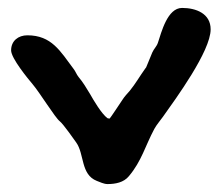

<svg xmlns="http://www.w3.org/2000/svg" viewBox="-20 -596 551 484"><path d="M8 -469C8 -449 51 -397 62 -384C80 -363 119 -299 131 -290C139 -284 170 -240 172 -237C193 -208 183 -156 224 -140C232 -137 242 -132 251 -132C271 -132 292 -136 305 -152C337 -190 346 -228 369 -271C375 -282 384 -292 391 -302C423 -347 511 -467 511 -522C511 -562 474 -576 439 -576C402 -576 387 -515 378 -488C375 -479 368 -473 364 -464L350 -430C349 -427 348 -425 346 -423C333 -405 321 -384 307 -367C301 -360 294 -353 289 -345C286 -341 259 -299 256 -297L251 -298C236 -309 216 -343 207 -359C198 -374 189 -389 178 -402C173 -408 170 -417 165 -423C132 -467 110 -507 49 -507C26 -507 8 -493 8 -469Z"/></svg>

Font: ChillLongCangKaiShu ExtraBold
Style: Regular
Weight: 800
Version: Version 3.500;Glyphs 3.1.1 (3135)